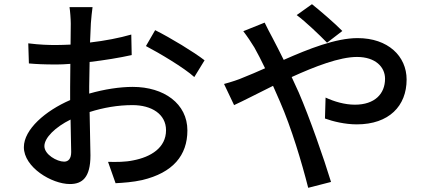

<svg xmlns="http://www.w3.org/2000/svg" viewBox="-20 -839 2040 917"><path d="M721 -695 677 -619C740 -586 860 -515 908 -471L957 -551C907 -590 795 -658 721 -695ZM317 -268 320 -113C320 -80 306 -67 286 -67C252 -67 192 -101 192 -141C192 -181 244 -232 317 -268ZM115 -632 118 -536C151 -533 189 -531 250 -531C269 -531 291 -532 316 -534L315 -423V-361C197 -310 94 -221 94 -136C94 -40 227 40 314 40C373 40 412 9 412 -97L408 -304C474 -325 543 -337 613 -337C704 -337 773 -294 773 -217C773 -133 700 -89 616 -73C579 -65 536 -65 496 -66L532 36C569 34 614 31 659 21C806 -14 875 -97 875 -216C875 -344 763 -424 614 -424C553 -424 479 -413 406 -392V-427L408 -543C477 -551 551 -563 609 -576L607 -674C552 -658 480 -644 410 -636L414 -728C416 -752 419 -786 422 -805H312C315 -787 318 -747 318 -726L317 -626C292 -625 269 -624 248 -624C211 -624 172 -625 115 -632Z M1542 -635 1615 -691C1579 -728 1504 -792 1470 -819L1397 -767C1439 -736 1505 -673 1542 -635ZM1050 -438 1098 -337C1142 -357 1209 -392 1284 -429L1317 -354C1372 -228 1421 -64 1452 58L1561 30C1527 -82 1458 -279 1407 -397L1373 -471C1485 -522 1602 -567 1685 -567C1773 -567 1819 -519 1819 -463C1819 -391 1770 -339 1675 -339C1626 -339 1576 -354 1535 -373L1532 -273C1570 -259 1628 -245 1684 -245C1838 -245 1922 -333 1922 -459C1922 -571 1833 -657 1688 -657C1584 -657 1455 -606 1335 -553C1316 -591 1298 -627 1281 -659C1271 -677 1252 -714 1244 -731L1142 -690C1159 -668 1182 -634 1195 -612C1211 -584 1228 -550 1246 -513C1208 -496 1173 -481 1140 -468C1123 -460 1084 -447 1050 -438Z"/></svg>

Font: Noto Sans CJK SC Medium
Style: Regular
Weight: 500
Designer: Ryoko NISHIZUKA 西塚涼子 (kana, bopomofo & ideographs); Paul D. Hunt (Latin, Greek & Cyrillic); Sandoll Communications 산돌커뮤니
Foundry: Adobe
Version: Version 2.004;hotconv 1.0.118;makeotfexe 2.5.65603